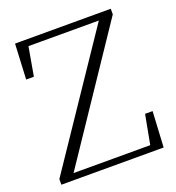

<svg xmlns="http://www.w3.org/2000/svg" viewBox="-131 -829 859 935"><g transform="rotate(-20 298.0 -361.5)"><path d="M28 0V-29L485 -707L477 -677V-689H281H84L112 -711L82 -540H42L51 -723H547V-694L91 -15L100 -46V-33H312H524L497 -14L529 -185H568L558 0Z"/></g></svg>

Font: Noto Serif SC ExtraLight ExtraLight
Style: Regular
Weight: 250
Version: Version 2.002-H1;hotconv 1.1.0;makeotfexe 2.6.0